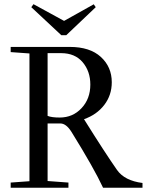

<svg xmlns="http://www.w3.org/2000/svg" viewBox="-20 -884 701 904"><path d="M268.6 -718.3 127.4 -850.1 137.7 -864.3 281.7 -785.6 421.4 -863.8 430.7 -850.1 292 -718.3ZM30.3 0V-24.4L118.7 -30.8V-632.3L30.3 -638.7V-663.1H308.6Q403.3 -663.1 454.8 -616Q506.3 -568.8 506.3 -496.6Q506.3 -436 470.9 -389.9Q435.5 -343.8 375.5 -322.8Q475.1 -163.6 530.8 -84Q566.4 -33.2 650.9 -22.5V0H465.3Q423.3 -90.8 316.4 -263.2Q291.5 -302.7 264.2 -302.7H204.1V-31.7L302.2 -24.4V0ZM204.1 -633.8V-338.4Q222.7 -330.6 261.2 -330.6Q322.8 -330.6 364 -374.8Q405.3 -418.9 405.3 -485.8Q405.3 -548.3 369.1 -591.1Q333 -633.8 267.6 -633.8Z"/></svg>

Font: Elstob 18pt
Style: Regular
Weight: 400
Designer: Peter S. Baker
Version: Version 1.015